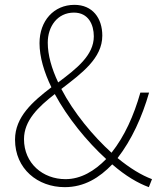

<svg xmlns="http://www.w3.org/2000/svg" viewBox="-20 -759 661 792"><path d="M250 -20C157 -20 79 -85 79 -185C79 -262 138 -318 206 -371C259 -273 338 -176 418 -103C370 -54 314 -20 250 -20ZM177 -583C177 -650 217 -707 285 -707C345 -707 367 -657 367 -609C367 -531 296 -476 220 -419C193 -476 177 -532 177 -583ZM607 -20C564 -36 516 -65 465 -107C523 -182 566 -276 595 -377H559C532 -282 494 -197 440 -129C364 -198 284 -294 233 -392C316 -456 402 -518 402 -612C402 -684 362 -739 287 -739C202 -739 143 -673 143 -581C143 -524 162 -461 192 -399C115 -340 42 -277 42 -183C42 -62 136 13 247 13C328 13 390 -26 443 -81C498 -33 550 -3 594 13Z"/></svg>

Font: Noto Sans Japanese Thin
Style: Regular
Weight: 100
Designer: Ryoko NISHIZUKA (kana & ideographs); Paul D. Hunt (Latin, Greek & Cyrillic); Wenlong ZHANG (bopomofo); Sandoll Communica
Foundry: Adobe Systems Incorporated
Version: Version 1.000;PS 1;hotconv 1.0.78;makeotf.lib2.5.61930